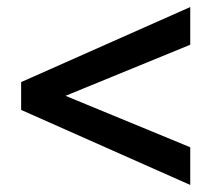

<svg xmlns="http://www.w3.org/2000/svg" viewBox="-20 -521 600 545"><path d="M520 4 40 -209V-288L520 -501V-394L166 -249L520 -103Z"/></svg>

Font: Atkinson Hyperlegible Next Medium
Style: Regular
Weight: 500
Designer: Elliott Scott, Megan Eiswerth, Linus Boman, Theodore Petrosky, Letters from Sweden
Foundry: Applied Design Works, Letters from Sweden
Version: Version 2.001